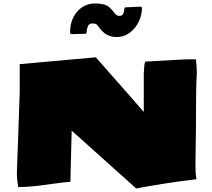

<svg xmlns="http://www.w3.org/2000/svg" viewBox="-20 -1041 1196 1083"><path d="M748 22 384.3 -304.2Q382.3 -221.2 380.9 -168.2Q379.4 -115.2 378.7 -84.7Q377.9 -54.2 377.7 -40.3Q377.4 -26.4 377.4 -21V-15.6Q340.8 -13.2 291 -5.9Q241.2 1.5 187 7.8Q132.8 14.2 82.5 14.2Q79.6 -4.4 77.4 -24.4Q75.2 -44.4 75.2 -66.9Q79.1 -173.3 83.3 -292Q87.4 -410.6 91.3 -525.9V-679.2L520.5 -717.8Q525.4 -712.4 547.1 -687.5Q568.8 -662.6 600.8 -626.5Q632.8 -590.3 668.2 -550Q703.6 -509.8 736.1 -472.7Q768.6 -435.5 791 -409.7V-624.5Q792 -644.5 793.2 -661.6Q794.4 -678.7 798.8 -693.4L1011.2 -705.6Q1029.3 -706.1 1048.1 -706.3Q1066.9 -706.5 1085 -706.5Q1087.4 -688.5 1088.9 -668Q1090.3 -647.5 1090.3 -624Q1087.9 -595.7 1086.9 -550Q1085.9 -504.4 1085.9 -467.8Q1085.9 -413.1 1085.4 -347.2Q1085 -281.2 1084 -222.2L1082.5 -111.8V-111.3Q1082.5 -89.8 1083.5 -69.3Q1084.5 -48.8 1088.4 -30.3Q1072.3 -27.3 1052.5 -25.4Q1032.7 -23.4 998.3 -18.8Q963.9 -14.2 904.1 -4.9Q844.2 4.4 748 22ZM637.2 -832Q610.8 -832 585.4 -843.8Q560.1 -855.5 533.2 -894Q526.9 -903.8 519 -906.2Q511.2 -908.7 501 -908.7Q481.4 -908.7 475.1 -891.8Q468.8 -875 468.8 -859.4Q468.8 -850.1 457 -850.1Q439.9 -850.1 430.7 -849.9Q421.4 -849.6 412.6 -849.1Q403.8 -848.6 387.2 -848.6Q382.8 -848.6 378.9 -850.3Q375 -852.1 375 -855.5Q375 -906.7 394 -943.8Q413.1 -981 444.8 -1001.2Q476.6 -1021.5 514.2 -1021.5Q546.4 -1021.5 571.8 -1014.2Q597.2 -1006.8 623 -970.7Q636.7 -951.2 652.8 -951.2Q669.9 -951.2 674.8 -963.1Q679.7 -975.1 680.9 -987.3Q682.1 -999.5 687 -999.5Q688 -999.5 700 -1000Q711.9 -1000.5 727.1 -1001.5Q742.2 -1002.4 754.9 -1002.9Q767.6 -1003.4 770 -1003.4Q773.4 -1003.4 777.1 -1001.7Q780.8 -1000 780.8 -995.6Q780.8 -956.5 762.7 -918.9Q744.6 -881.3 712.4 -856.7Q680.2 -832 637.2 -832Z"/></svg>

Font: Seymour One
Style: Regular
Weight: 400
Designer: Vernon Adams
Foundry: Vernon Adams
Version: Version 1.100; ttfautohint (v1.8.4.7-5d5b);gftools[0.9.33]